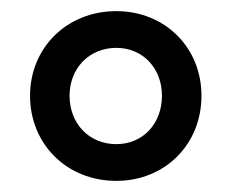

<svg xmlns="http://www.w3.org/2000/svg" viewBox="-20 -735 416 345"><path d="M189 -410C276 -410 342 -475 342 -563C342 -650 276 -715 189 -715C100 -715 34 -649 34 -563C34 -476 100 -410 189 -410ZM189 -476C140 -476 105 -513 105 -563C105 -612 140 -649 189 -649C237 -649 271 -612 271 -563C271 -513 237 -476 189 -476Z"/></svg>

Font: SN Pro Medium
Style: Regular
Weight: 500
Designer: Tobias Whetton
Foundry: Supernotes
Version: Version 1.003;Glyphs 3.3 (3324)